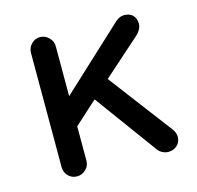

<svg xmlns="http://www.w3.org/2000/svg" viewBox="-81 -589 695 679"><g transform="rotate(-15 266.0 -249.0)"><path d="M76.2 -39.1V-458Q76.2 -476.6 89.4 -490.2Q102.5 -503.9 121.1 -503.9Q139.6 -503.9 153.3 -490.2Q167 -476.6 167 -458V-275.4L397.5 -489.3Q413.1 -502 427.7 -502Q449.2 -502 460.4 -490.2Q471.7 -478.5 471.7 -458Q471.7 -442.4 455.1 -423.8L314.5 -298.8L491.2 -65.4Q501 -50.8 501 -38.1Q501 -18.6 487.8 -6.3Q474.6 5.9 455.1 5.9Q445.3 5.9 435.1 1Q424.8 -3.9 418 -12.7L251 -241.2L167 -165V-39.1Q167 -20.5 153.3 -7.3Q139.6 5.9 121.1 5.9Q102.5 5.9 89.4 -7.3Q76.2 -20.5 76.2 -39.1Z"/></g></svg>

Font: jf-openhuninn-2.1
Style: Regular
Weight: 400
Designer: [Kosugi Maru]
Designed by MOTOYA      

[Varela Round]
Joe Prince (Latin component); Avraham Cornfeld (Hebrew component)
Foundry: justfont Co., Ltd.
Version: 2.1